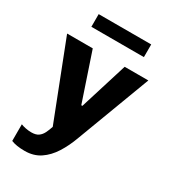

<svg xmlns="http://www.w3.org/2000/svg" viewBox="-212 -800 965 1089"><g transform="rotate(30 271.0 -255.0)"><path d="M129 186Q101 186 79 182.5Q57 179 40 172V63Q51 68 70.5 72Q90 76 109 76Q138 76 154.5 64.5Q171 53 181 33Q191 13 199 -12L5 -511H173L278 -199H285L382 -511H537L356 -30Q334 31 303 80Q272 129 229.5 157.5Q187 186 129 186ZM105 -613V-696H449V-613Z"/></g></svg>

Font: Chivo Medium
Style: Bold
Weight: 700
Version: Version 2.002